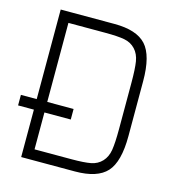

<svg xmlns="http://www.w3.org/2000/svg" viewBox="-105 -790 810 880"><g transform="rotate(15 300.0 -350.0)"><path d="M250 -225V-275H0V-225ZM330 0Q436 0 480.5 -49Q525 -98 525 -220V-350H475V-240Q475 -175 469.5 -140.5Q464 -106 443.5 -84Q423 -62 391.5 -56Q360 -50 300 -50H115V0ZM330 -700H120V-650H300Q360 -650 391.5 -644Q423 -638 443.5 -616Q464 -594 469.5 -559.5Q475 -525 475 -460V-350H525V-480Q525 -602 480.5 -651Q436 -700 330 -700ZM125 0V-700H75V0Z"/></g></svg>

Font: Millimetre
Style: Light
Weight: 200
Designer: Jérémy Landes
Version: Version 1.0